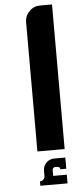

<svg xmlns="http://www.w3.org/2000/svg" viewBox="-59 -730 348 926"><g transform="rotate(-5 115.0 -267.0)"><path d="M229.5 41V95.2H200.7C200.7 91.3 199.7 88.4 197.3 85.9C194.8 83.5 191.9 82.5 188.5 82.5H175.8C172.4 82.5 169.9 83.5 167.5 85.9C165 88.4 163.6 91.8 163.6 95.2V124H229.5V166H97.7V145C104 145 109.9 142.6 114.7 137.7C119.1 133.3 121.6 127.4 121.6 121.1V94.7C121.6 80.1 127 67.4 137.7 56.6C147.9 46.4 160.6 41 175.8 41ZM230 0V-700.2H173.3C152.3 -700.2 134.3 -692.9 120.1 -678.2C105.5 -663.6 98.1 -645.5 98.1 -624V0Z"/></g></svg>

Font: Ya Modern Pro
Style: Bold
Weight: 700
Designer: Yahyaalaswadi
Foundry: Yahyaalaswadi
Version: Version 1.000;September 23, 2024;FontCreator 15.0.0.2974 64-